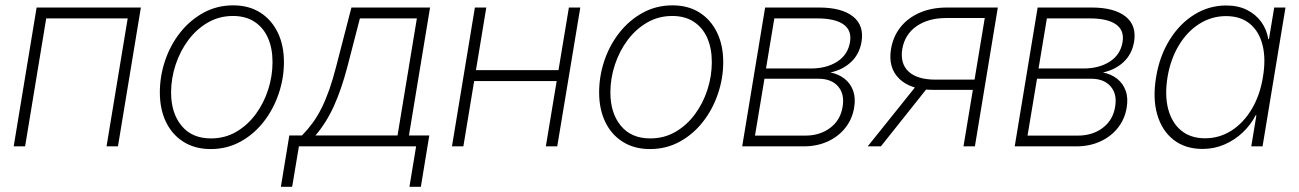

<svg xmlns="http://www.w3.org/2000/svg" viewBox="-20 -558 4953 732"><path d="M517.1 -529.3 429.7 0H386.2L466.8 -487.8H156.2L75.7 0H32.2L119.6 -529.3Z M783.2 10.3Q723.6 10.3 679.9 -17.1Q636.2 -44.4 612.8 -93Q589.4 -141.6 589.4 -205.6Q589.4 -267.6 609.4 -326.9Q629.4 -386.2 666.7 -433.6Q704.1 -481 755.6 -509.3Q807.1 -537.6 869.1 -537.6Q928.7 -537.6 971.9 -510.3Q1015.1 -482.9 1038.8 -434.3Q1062.5 -385.7 1062.5 -321.3Q1062.5 -259.3 1042.2 -200Q1022 -140.6 984.9 -93.3Q947.8 -45.9 896.5 -17.8Q845.2 10.3 783.2 10.3ZM784.2 -30.3Q837.4 -30.3 880.6 -55.4Q923.8 -80.6 954.8 -122.6Q985.8 -164.6 1002.4 -216.3Q1019 -268.1 1019 -321.3Q1019 -374 1001.5 -413.6Q983.9 -453.1 950.2 -475.1Q916.5 -497.1 868.2 -497.1Q815.9 -497.1 772.7 -472.2Q729.5 -447.3 698.2 -405.5Q667 -363.8 649.7 -311.8Q632.3 -259.8 632.3 -205.6Q632.3 -127 672.1 -78.6Q711.9 -30.3 784.2 -30.3Z M1050.8 154.3 1083 -41.5H1131.3Q1153.3 -64 1171.9 -89.4Q1190.4 -114.7 1206.1 -146.2Q1221.7 -177.7 1235.4 -216.3Q1249 -254.9 1261.2 -302.7L1319.8 -529.3H1619.6L1539.1 -41.5H1616.7L1584.5 154.3H1541L1566.4 0H1119.6L1093.8 154.3ZM1182.6 -41.5H1495.6L1569.3 -487.8H1352.1L1304.2 -302.7Q1281.7 -217.3 1253.2 -154.1Q1224.6 -90.8 1182.6 -41.5Z M2123 -290.5 2115.7 -249H1775.9L1782.7 -290.5ZM1834 -529.3 1746.6 0H1703.1L1790.5 -529.3ZM2192.4 -529.3 2104.5 0H2061L2148.9 -529.3Z M2458 10.3Q2398.4 10.3 2354.7 -17.1Q2311 -44.4 2287.6 -93Q2264.2 -141.6 2264.2 -205.6Q2264.2 -267.6 2284.2 -326.9Q2304.2 -386.2 2341.6 -433.6Q2378.9 -481 2430.4 -509.3Q2481.9 -537.6 2543.9 -537.6Q2603.5 -537.6 2646.7 -510.3Q2689.9 -482.9 2713.6 -434.3Q2737.3 -385.7 2737.3 -321.3Q2737.3 -259.3 2717 -200Q2696.8 -140.6 2659.7 -93.3Q2622.6 -45.9 2571.3 -17.8Q2520 10.3 2458 10.3ZM2459 -30.3Q2512.2 -30.3 2555.4 -55.4Q2598.6 -80.6 2629.6 -122.6Q2660.6 -164.6 2677.2 -216.3Q2693.8 -268.1 2693.8 -321.3Q2693.8 -374 2676.3 -413.6Q2658.7 -453.1 2625 -475.1Q2591.3 -497.1 2543 -497.1Q2490.7 -497.1 2447.5 -472.2Q2404.3 -447.3 2373 -405.5Q2341.8 -363.8 2324.5 -311.8Q2307.1 -259.8 2307.1 -205.6Q2307.1 -127 2346.9 -78.6Q2386.7 -30.3 2459 -30.3Z M2809.6 0 2897 -529.3H3102.5Q3188.5 -529.3 3231.7 -495.4Q3274.9 -461.4 3264.6 -398.9Q3256.8 -352.1 3225.1 -322Q3193.4 -292 3146 -281.7Q3177.7 -275.4 3200.2 -257.6Q3222.7 -239.7 3232.7 -211.9Q3242.7 -184.1 3236.3 -147Q3229 -103.5 3202.6 -70.3Q3176.3 -37.1 3135.5 -18.6Q3094.7 0 3043.9 0ZM2858.4 -41H3050.3Q3106.4 -41 3145.5 -70.8Q3184.6 -100.6 3192.4 -150.9Q3200.7 -199.2 3175.3 -228.5Q3149.9 -257.8 3101.1 -257.8H2894.5ZM2900.4 -296.9H3071.3Q3131.3 -296.9 3172.1 -323.2Q3212.9 -349.6 3220.7 -397.9Q3228 -442.4 3195.6 -465.1Q3163.1 -487.8 3096.7 -487.8H2932.1Z M3696.8 0H3653.3L3734.4 -489.3H3587.9Q3519.5 -489.3 3474.6 -458.3Q3429.7 -427.2 3419.9 -371.1Q3411.1 -315.4 3444.3 -284.9Q3477.5 -254.4 3546.4 -254.4H3714.8L3708.5 -215.3H3539.1Q3452.6 -215.3 3408.9 -257.3Q3365.2 -299.3 3377 -371.1Q3385.3 -419.9 3413.8 -455.3Q3442.4 -490.7 3487.5 -510Q3532.7 -529.3 3590.3 -529.3H3784.2ZM3338.4 0H3288.1L3480 -239.3H3528.8Z M3848.6 0 3936 -529.3H4141.6Q4227.5 -529.3 4270.8 -495.4Q4314 -461.4 4303.7 -398.9Q4295.9 -352.1 4264.2 -322Q4232.4 -292 4185.1 -281.7Q4216.8 -275.4 4239.3 -257.6Q4261.7 -239.7 4271.7 -211.9Q4281.7 -184.1 4275.4 -147Q4268.1 -103.5 4241.7 -70.3Q4215.3 -37.1 4174.6 -18.6Q4133.8 0 4083 0ZM3897.5 -41H4089.4Q4145.5 -41 4184.6 -70.8Q4223.6 -100.6 4231.4 -150.9Q4239.7 -199.2 4214.4 -228.5Q4189 -257.8 4140.1 -257.8H3933.6ZM3939.5 -296.9H4110.4Q4170.4 -296.9 4211.2 -323.2Q4252 -349.6 4259.8 -397.9Q4267.1 -442.4 4234.6 -465.1Q4202.1 -487.8 4135.7 -487.8H3971.2Z M4564.5 9.8Q4499 9.8 4454.6 -24.7Q4410.2 -59.1 4392.1 -120.8Q4374 -182.6 4387.7 -264.2Q4400.9 -344.7 4439.5 -406.5Q4478 -468.3 4533.9 -502.7Q4589.8 -537.1 4654.8 -537.1Q4700.2 -537.1 4733.9 -520.3Q4767.6 -503.4 4788.6 -474.4Q4809.6 -445.3 4815.4 -408.7H4817.9L4837.9 -529.3H4880.9L4793.5 0H4750.5L4770 -118.2H4767.1Q4748.5 -82 4717.8 -53Q4687 -23.9 4648.2 -7.1Q4609.4 9.8 4564.5 9.8ZM4574.2 -30.8Q4629.4 -30.8 4675.3 -60.3Q4721.2 -89.8 4752.4 -142.3Q4783.7 -194.8 4794.9 -264.2Q4806.6 -333.5 4793.5 -386Q4780.3 -438.5 4744.9 -467.5Q4709.5 -496.6 4654.3 -496.6Q4599.6 -496.6 4553.2 -467.5Q4506.8 -438.5 4474.9 -386Q4442.9 -333.5 4431.2 -264.2Q4419.9 -194.3 4433.8 -141.8Q4447.8 -89.4 4483.6 -60.1Q4519.5 -30.8 4574.2 -30.8Z"/></svg>

Font: Inter 24pt ExtraLight
Style: Italic
Weight: 250
Italic angle: -9.3988°
Version: Version 4.001;git-66647c0bb